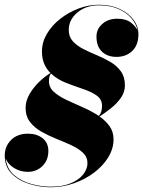

<svg xmlns="http://www.w3.org/2000/svg" viewBox="-39 -780 604 810"><path d="M440 -192Q440 -153 418 -116.8Q396 -80.5 358.2 -52Q320.5 -23.5 273 -6.8Q225.5 10 175 10Q131 10 86.2 -3.5Q41.5 -17 11.2 -46.5Q-19 -76 -19 -124Q-19 -162.5 7.5 -189.2Q34 -216 79 -216Q116.5 -216 140.8 -196.8Q165 -177.5 165 -143Q165 -104 140 -79.5Q115 -55 78 -55Q47.5 -55 21.5 -70.5Q-4.5 -86 -15 -111Q-10 -68 20 -42Q50 -16 92.2 -4.2Q134.5 7.5 175 7.5Q226.5 7.5 261 -7.5Q295.5 -22.5 312.8 -45.2Q330 -68 330 -91.5Q330 -117.5 311 -135.5Q292 -153.5 262.2 -167.2Q232.5 -181 199.2 -194.2Q166 -207.5 136.2 -224.2Q106.5 -241 87.8 -265.2Q69 -289.5 69 -325Q69 -353.5 84.8 -381.5Q100.5 -409.5 124.8 -433.2Q149 -457 174 -472Q157.5 -488 147.8 -510.2Q138 -532.5 138 -563Q138 -602 159 -637.5Q180 -673 215 -700.5Q250 -728 292.5 -744Q335 -760 378 -760Q427 -760 464.8 -742.8Q502.5 -725.5 523.8 -697.2Q545 -669 545 -636Q545 -590 519 -565Q493 -540 452 -540Q414.5 -540 391.2 -562Q368 -584 368 -626Q368 -657.5 392.8 -679.2Q417.5 -701 455 -701Q492.5 -701 513.5 -684.5Q534.5 -668 541.5 -651Q536.5 -677.5 516.2 -702Q496 -726.5 461 -742Q426 -757.5 378 -757.5Q323.5 -757.5 287.2 -727Q251 -696.5 251 -653.5Q251 -625 268.2 -606Q285.5 -587 312.5 -573.2Q339.5 -559.5 369.8 -547Q400 -534.5 427 -518.5Q454 -502.5 471 -479Q488 -455.5 488 -420Q488 -392 471.5 -368Q455 -344 430.2 -324.2Q405.5 -304.5 381 -288.5Q407 -270.5 423.5 -247.2Q440 -224 440 -192ZM167.5 -437Q167.5 -411 188.5 -392.2Q209.5 -373.5 242.5 -358Q275.5 -342.5 311.5 -326.8Q347.5 -311 378 -291Q391.5 -305.5 391.5 -333Q391.5 -361.5 368.2 -377.5Q345 -393.5 310.2 -405Q275.5 -416.5 239 -430.8Q202.5 -445 176 -470Q167.5 -459.5 167.5 -437Z"/></svg>

Font: Bodoni* 72pt Fatface
Style: Italic
Weight: 900
Italic angle: -13°
Version: Version 2.3